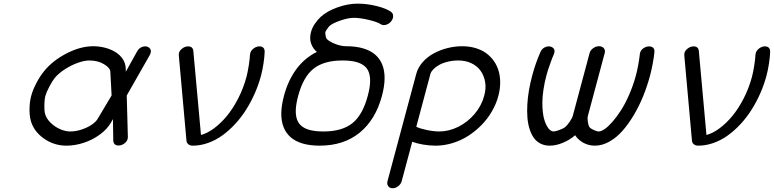

<svg xmlns="http://www.w3.org/2000/svg" viewBox="-20 -789 4192 1040"><path d="M224.4 -171.4Q231.4 -146.7 253.7 -124.6Q275.9 -102.5 304.9 -89.7Q334 -76.9 360.8 -76.9Q390.6 -76.9 422.2 -87.4Q453.9 -97.9 476.4 -113.3Q499 -128.7 508.1 -143.8L584.5 -272L577.6 -400.6Q576.7 -421.1 543.5 -441.3Q510.3 -461.4 463.9 -461.4Q437 -461.4 401.1 -448.6Q365.2 -435.8 331.2 -413.7Q297.1 -391.6 276.6 -366.9Q263.2 -350.3 247.1 -319.5Q231 -288.6 225.8 -269.3Q220.7 -250 220.2 -218.9Q219.7 -187.7 224.4 -171.4ZM661.4 -400.4 722.7 -510.5Q735.1 -533 757.8 -537.1Q776.4 -540.5 788.6 -530Q802.2 -518.1 794.9 -498.8Q793.7 -495.1 791.5 -491.2L666.5 -271.7L672.6 -47.1Q673.1 -26.1 653.6 -11.7Q636.5 0.7 617.9 -1Q599.1 -2.7 594.7 -19.5Q593.5 -23.4 593.5 -28.1L591.8 -143.8L582 -126.5Q560.8 -89.1 520.4 -59.8Q480 -30.5 432.9 -15.3Q385.7 0 340.3 0Q271.7 0 216.9 -39.2Q162.1 -78.4 146.5 -136.2Q139.2 -163.8 139.9 -200.8Q140.6 -237.8 148.9 -269.3Q157.2 -300.8 176.4 -337.8Q195.6 -374.8 217.8 -402.3Q264.2 -460.2 340.1 -499.4Q416 -538.6 484.6 -538.6Q518.3 -538.6 549.7 -530.3Q581.1 -522 605.6 -506.8Q630.1 -491.7 645.3 -468.6Q660.4 -445.6 661.1 -418Z M1315.2 -373Q1321.5 -397 1327.3 -433Q1333 -469 1334 -491.2Q1335 -513.7 1355.5 -527.8Q1373 -540 1391.1 -537.6Q1408.9 -534.9 1412.8 -518.6Q1413.8 -513.9 1413.6 -508.5Q1412.8 -481.4 1407.2 -444.8Q1401.6 -408.2 1393.8 -378.9Q1380.9 -330.6 1360.2 -283.7Q1339.6 -236.8 1313 -194.7Q1286.4 -152.6 1253.3 -116.9Q1220.2 -81.3 1184.1 -55.3Q1147.9 -29.3 1106.7 -14.6Q1065.4 0 1023.9 0Q1009.5 0 1000.6 -7.2Q991.7 -14.4 990.2 -25.1L948.5 -489.7Q946.8 -510.5 966.1 -525.6Q982.7 -538.6 1001.2 -537.8Q1020.8 -537.1 1025.9 -520.3Q1027.1 -516.6 1027.3 -512.2L1068.6 -57.9Q1102.3 -66.7 1138.3 -93.1Q1174.3 -119.6 1207.8 -159.5Q1241.2 -199.5 1269.9 -255.2Q1298.6 -311 1315.2 -373Z M1696.5 -507.8Q1675 -525.4 1665.2 -552.9Q1655.3 -580.3 1664.6 -615.5Q1670.4 -637.9 1685.2 -659.8Q1700 -681.6 1716.8 -697.3Q1749.5 -727.8 1806.5 -748.5Q1863.5 -769.3 1917.2 -769.3Q1967.8 -769.3 2020.3 -756.2Q2072.8 -743.2 2098.6 -724.4Q2109.9 -716.1 2109.5 -700.7Q2109.1 -685.3 2097.2 -671.6Q2085.2 -658 2068.8 -654.2Q2052.5 -650.4 2041 -658.7Q2024.2 -669.9 1977.7 -681.2Q1931.2 -692.4 1896.7 -692.4Q1866.5 -692.4 1824.2 -677.9Q1782 -663.3 1765.6 -648.9Q1761.7 -645.8 1752.7 -632.9Q1743.7 -620.1 1742.4 -615.5Q1741.2 -610.8 1743.4 -597.9Q1745.6 -585 1747.6 -581.8Q1756.1 -567.6 1790.6 -553.1Q1825.2 -538.6 1855.5 -538.6Q1908.2 -538.6 1947.9 -526.7Q1987.5 -514.9 2013.1 -492.4Q2038.6 -470 2051.3 -437.1Q2064 -404.3 2063.2 -362.2Q2062.5 -320.1 2048.8 -269.3Q2014.2 -140.6 1928.1 -70.3Q1842 0 1711.2 0Q1658.4 0 1618.8 -11.8Q1579.1 -23.7 1553.6 -46.3Q1528.1 -68.8 1515.5 -101.7Q1502.9 -134.5 1503.7 -176.6Q1504.4 -218.8 1518.1 -269.8Q1540.8 -354.7 1585.9 -415.3Q1631.1 -475.8 1696.5 -507.8ZM1835 -461.4Q1734.6 -461.4 1678.6 -417.1Q1622.6 -372.8 1595 -269.3Q1583.7 -227.3 1582.3 -195.9Q1580.8 -164.6 1588.9 -141.7Q1596.9 -118.9 1615.7 -104.6Q1634.5 -90.3 1663.1 -83.6Q1691.7 -76.9 1731.9 -76.9Q1832.3 -76.9 1888.3 -121.3Q1944.3 -165.8 1971.9 -269.3Q1983.2 -311.3 1984.6 -342.7Q1986.1 -374 1978 -396.9Q1970 -419.7 1951.2 -433.8Q1932.4 -448 1903.8 -454.7Q1875.2 -461.4 1835 -461.4Z M2679.4 -269.3Q2668 -226.3 2644.5 -185.8Q2621.1 -145.3 2588.3 -111.8Q2555.4 -78.4 2516.4 -53.2Q2477.3 -28.1 2431.5 -14Q2385.7 0 2339.1 0Q2307.1 0 2272.9 -5.7Q2238.8 -11.5 2212.9 -21L2155.8 192.4Q2151.6 208 2137.2 219.4Q2122.8 230.7 2106.9 230.7Q2091.3 230.7 2083 219.5Q2074.7 208.3 2078.9 192.4L2149.2 -70.1Q2149.9 -73.5 2150.6 -75.4L2234.9 -389.4Q2243.9 -423.1 2268.9 -451.7Q2293.9 -480.2 2328 -499Q2362.1 -517.8 2402.5 -528.2Q2442.9 -538.6 2483.4 -538.6Q2522.2 -538.6 2555.5 -528.7Q2588.9 -518.8 2613.4 -501Q2637.9 -483.2 2655.4 -458.1Q2672.9 -433.1 2681.3 -403.4Q2689.7 -373.8 2689.3 -339.5Q2689 -305.2 2679.4 -269.3ZM2602.5 -269.3Q2614 -310.5 2607.7 -345.7Q2601.3 -380.9 2582.5 -406.6Q2563.7 -432.4 2532.5 -446.9Q2501.2 -461.4 2462.6 -461.4Q2431.4 -461.4 2403.6 -454.3Q2375.7 -447.3 2357.1 -436.3Q2338.4 -425.3 2326.5 -412.8Q2314.7 -400.4 2311.5 -388.9L2234.9 -102.3Q2255.6 -92.3 2292.6 -84.6Q2329.6 -76.9 2359.6 -76.9Q2411.1 -76.9 2461.7 -101.8Q2512.2 -126.7 2550.2 -171.1Q2588.1 -215.6 2602.5 -269.3Z M3202.6 0Q3168.5 0 3139.8 -15.7Q3111.1 -31.5 3095.5 -56.4Q3066.7 -31.5 3029.3 -15.7Q2991.9 0 2957.8 0Q2929.4 0 2907.3 -11.4Q2885.3 -22.7 2871.1 -43Q2856.9 -63.2 2848.1 -91.4Q2839.4 -119.6 2836.8 -153Q2834.2 -186.3 2836.4 -224Q2838.6 -261.7 2845.3 -300.8Q2852.1 -339.8 2862.8 -379.9Q2880.6 -446.5 2907.5 -507.6Q2917 -529.1 2938.7 -535.6Q2957.8 -541.3 2971.9 -532.5Q2987.3 -522.9 2982.9 -504.2Q2982.2 -500 2980.2 -495.8Q2970.7 -474.1 2958.5 -439.5Q2946.3 -404.8 2939.9 -380.9Q2929.2 -340.8 2923.7 -303.3Q2918.2 -265.9 2917.8 -236.1Q2917.5 -206.3 2920.5 -180.3Q2923.6 -154.3 2929.8 -135.6Q2936 -116.9 2944 -103.5Q2951.9 -90.1 2960.7 -83.5Q2969.5 -76.9 2978.3 -76.9Q2988.3 -76.9 3009.8 -84.8Q3031.2 -92.8 3041 -100.3Q3051.3 -108.4 3065.3 -128.8Q3079.3 -149.2 3082.5 -161.1L3173.8 -502Q3178 -517.1 3192.9 -527.8Q3207.8 -538.6 3224.6 -538.6Q3241.5 -538.6 3250.6 -527.8Q3259.8 -517.1 3255.6 -502L3164.3 -161.1Q3161.1 -148.7 3164.2 -128.5Q3167.2 -108.4 3173.1 -100.3Q3178.7 -92.8 3196 -84.8Q3213.4 -76.9 3223.4 -76.9Q3235.8 -76.9 3254.8 -89.6Q3273.7 -102.3 3296.9 -128.7Q3320.1 -155 3342.9 -190.2Q3365.7 -225.3 3387.7 -275.5Q3409.7 -325.7 3424.6 -380.9Q3430.9 -404.1 3437.3 -438.7Q3443.6 -473.4 3445.8 -495.8Q3447.8 -517.6 3468.5 -529.8Q3486.8 -540.5 3504.4 -536.9Q3522 -533.2 3524.7 -517.1Q3525.4 -512.7 3524.9 -507.6Q3522.5 -481.2 3515.6 -444.7Q3508.8 -408.2 3501.2 -379.9Q3486.1 -323.5 3464.4 -269.5Q3442.6 -215.6 3413.6 -166.5Q3384.5 -117.4 3352.1 -80.6Q3319.6 -43.7 3280.8 -21.9Q3241.9 0 3202.6 0Z M4053.2 -373Q4059.6 -397 4065.3 -433Q4071 -469 4072 -491.2Q4073 -513.7 4093.5 -527.8Q4111.1 -540 4129.2 -537.6Q4147 -534.9 4150.9 -518.6Q4151.9 -513.9 4151.6 -508.5Q4150.9 -481.4 4145.3 -444.8Q4139.6 -408.2 4131.8 -378.9Q4118.9 -330.6 4098.3 -283.7Q4077.6 -236.8 4051 -194.7Q4024.4 -152.6 3991.3 -116.9Q3958.3 -81.3 3922.1 -55.3Q3886 -29.3 3844.7 -14.6Q3803.5 0 3762 0Q3747.6 0 3738.6 -7.2Q3729.7 -14.4 3728.3 -25.1L3686.5 -489.7Q3684.8 -510.5 3704.1 -525.6Q3720.7 -538.6 3739.3 -537.8Q3758.8 -537.1 3763.9 -520.3Q3765.1 -516.6 3765.4 -512.2L3806.6 -57.9Q3840.3 -66.7 3876.3 -93.1Q3912.4 -119.6 3945.8 -159.5Q3979.2 -199.5 4007.9 -255.2Q4036.6 -311 4053.2 -373Z"/></svg>

Font: Tecnico
Style: GruesoInclinado
Weight: 700
Italic angle: -15°
Version: Version 1.3